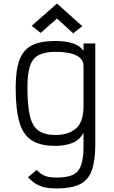

<svg xmlns="http://www.w3.org/2000/svg" viewBox="-20 -862 640 1078"><path d="M298 196Q259 196 231.5 190Q204 184 182 170.5Q160 157 137 133L186 92Q202 109 217 118Q232 127 251 131Q270 135 298 135Q356 135 389 119.5Q422 104 435.5 64.5Q449 25 449 -42V-116Q427 -76 386.5 -59.5Q346 -43 291 -43Q207 -43 158.5 -73.5Q110 -104 89 -175.5Q68 -247 68 -370Q68 -468 89 -525Q110 -582 158.5 -607Q207 -632 291 -632Q345 -632 385.5 -620Q426 -608 449 -577V-618H515V-51Q515 41 495 95.5Q475 150 427.5 173Q380 196 298 196ZM291 -104Q365 -104 407 -141Q449 -178 449 -266V-491Q449 -520 428 -538Q407 -556 371.5 -563.5Q336 -571 291 -571Q232 -571 197 -552.5Q162 -534 148 -490.5Q134 -447 134 -370Q134 -269 148 -210.5Q162 -152 197 -128Q232 -104 291 -104ZM391 -675 300 -758 208 -677 158 -717 300 -842 442 -715Z"/></svg>

Font: Victor Mono Light
Style: Regular
Weight: 300
Monospace: yes
Designer: Rune Bjørnerås
Version: Version 1.561;gftools[0.9.30]